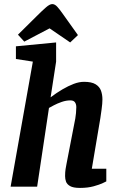

<svg xmlns="http://www.w3.org/2000/svg" viewBox="-20 -915 583 941"><path d="M141 -613 58 -626V-688L255 -707V-613L228 -438Q257 -460 286 -477Q315 -494 341.5 -504Q368 -514 392 -514Q429 -514 448.5 -502Q468 -490 475 -470.5Q482 -451 482 -428Q482 -408 478 -379.5Q474 -351 472 -337L430 -88H501V-26Q501 -26 484.5 -18Q468 -10 439 -2Q410 6 372 6Q339 6 323.5 -3Q308 -12 303.5 -25Q299 -38 299 -52Q299 -72 301.5 -87Q304 -102 306 -112L349 -334Q351 -346 352.5 -361Q354 -376 354 -390Q354 -404 347.5 -413.5Q341 -423 325 -423Q304 -423 282.5 -415.5Q261 -408 244 -399Q227 -390 220 -386L162 0H32ZM324 -707 223 -776 99 -711 68 -745 160 -836Q187 -863 205.5 -879Q224 -895 236 -895Q249 -895 261 -881.5Q273 -868 285 -851L362 -743Z"/></svg>

Font: Faustina VF Beta
Style: Italic
Weight: 400
Italic angle: -8°
Designer: Alfonso Garcia
Foundry: Omnibus-Type
Version: Version 1.006